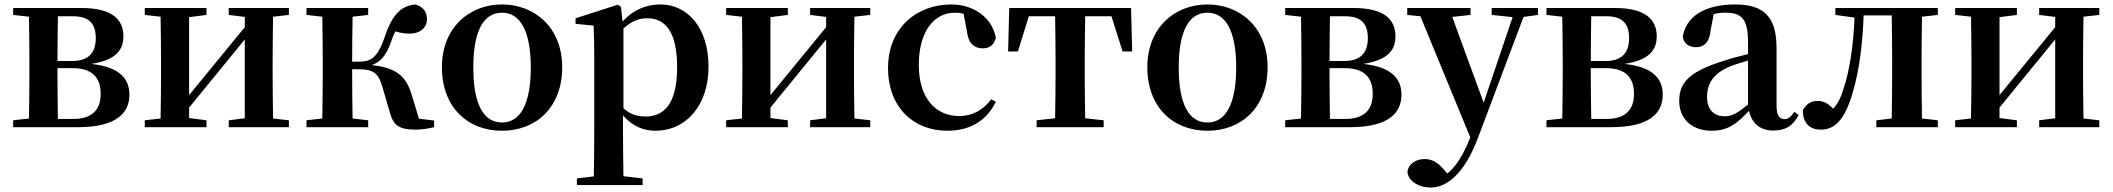

<svg xmlns="http://www.w3.org/2000/svg" viewBox="-20 -571 9485 862"><path d="M240 -37C239 -94 238 -178 238 -235V-265H306C394 -265 432 -223 432 -149C432 -76 391 -37 309 -37ZM308 -498C380 -498 410 -465 410 -400C410 -332 376 -297 302 -297H238C238 -364 239 -444 240 -498ZM39 -535V-504L110 -496C111 -439 112 -356 112 -300V-235C112 -179 111 -96 110 -39L39 -31V0H330C506 0 561 -66 561 -146C561 -219 515 -271 389 -284C506 -302 534 -351 534 -408C534 -486 480 -535 347 -535Z M1277 -504V-535H1007V-504L1079 -495V-449L829 -144V-494L907 -504V-535H630V-504L701 -496C702 -439 703 -356 703 -300V-235C703 -179 702 -96 701 -39L630 -31V0H907V-31L829 -41V-88L1079 -394V-40L1007 -31V0H1277V-31L1206 -39C1205 -96 1204 -179 1204 -235V-300C1204 -356 1205 -439 1206 -496Z M1861 -38 1826 -153C1800 -233 1755 -267 1649 -279C1687 -292 1713 -319 1736 -384C1742 -403 1748 -417 1755 -430C1776 -424 1794 -420 1820 -420C1864 -420 1897 -445 1897 -485C1897 -518 1880 -541 1844 -551C1777 -544 1739 -502 1705 -399C1672 -304 1639 -294 1588 -294H1561C1561 -359 1562 -440 1563 -496L1633 -504V-535H1356V-504L1427 -496C1428 -439 1429 -356 1429 -300V-235C1429 -179 1428 -96 1427 -39L1356 -31V0H1633V-31L1563 -39C1562 -96 1561 -181 1561 -260H1590C1655 -260 1679 -244 1697 -180L1731 -64C1746 -8 1773 11 1845 11C1872 11 1905 6 1929 0V-30Z M2234 16C2387 16 2504 -89 2504 -269C2504 -449 2379 -551 2234 -551C2088 -551 1964 -448 1964 -269C1964 -90 2079 16 2234 16ZM2234 -21C2151 -21 2105 -102 2105 -268C2105 -433 2151 -514 2234 -514C2315 -514 2363 -433 2363 -268C2363 -102 2315 -21 2234 -21Z M2779 -443C2821 -481 2854 -489 2886 -489C2969 -489 3020 -426 3020 -268C3020 -105 2961 -48 2879 -48C2841 -48 2810 -57 2779 -85ZM2768 -540 2754 -550 2564 -489V-464L2645 -456C2647 -408 2648 -371 2648 -306V16C2648 77 2647 149 2646 221L2570 230V260H2865V230L2779 220C2778 148 2777 76 2777 16V-53C2821 -2 2872 16 2924 16C3056 16 3161 -94 3161 -271C3161 -448 3066 -551 2945 -551C2883 -551 2823 -528 2775 -474Z M3887 -504V-535H3617V-504L3689 -495V-449L3439 -144V-494L3517 -504V-535H3240V-504L3311 -496C3312 -439 3313 -356 3313 -300V-235C3313 -179 3312 -96 3311 -39L3240 -31V0H3517V-31L3439 -41V-88L3689 -394V-40L3617 -31V0H3887V-31L3816 -39C3815 -96 3814 -179 3814 -235V-300C3814 -356 3815 -439 3816 -496Z M4321 -431C4327 -375 4355 -354 4393 -354C4423 -354 4442 -369 4451 -401C4436 -487 4357 -551 4251 -551C4097 -551 3967 -447 3967 -266C3967 -88 4082 16 4233 16C4338 16 4410 -31 4451 -114L4430 -125C4394 -77 4346 -50 4286 -50C4178 -50 4105 -134 4105 -279C4105 -428 4172 -514 4267 -514C4280 -514 4293 -513 4306 -509Z M4970 -498 5020 -340H5063L5058 -535H4511L4506 -340H4550L4599 -498H4717C4718 -441 4719 -357 4719 -300V-235C4719 -179 4718 -97 4717 -40L4634 -31V0H4935V-31L4852 -40C4851 -97 4850 -179 4850 -235V-300C4850 -357 4851 -441 4852 -498Z M5401 16C5554 16 5671 -89 5671 -269C5671 -449 5546 -551 5401 -551C5255 -551 5131 -448 5131 -269C5131 -90 5246 16 5401 16ZM5401 -21C5318 -21 5272 -102 5272 -268C5272 -433 5318 -514 5401 -514C5482 -514 5530 -433 5530 -268C5530 -102 5482 -21 5401 -21Z M5951 -37C5950 -94 5949 -178 5949 -235V-265H6017C6105 -265 6143 -223 6143 -149C6143 -76 6102 -37 6020 -37ZM6019 -498C6091 -498 6121 -465 6121 -400C6121 -332 6087 -297 6013 -297H5949C5949 -364 5950 -444 5951 -498ZM5750 -535V-504L5821 -496C5822 -439 5823 -356 5823 -300V-235C5823 -179 5822 -96 5821 -39L5750 -31V0H6041C6217 0 6272 -66 6272 -146C6272 -219 6226 -271 6100 -284C6217 -302 6245 -351 6245 -408C6245 -486 6191 -535 6058 -535Z M6885 -535H6677V-504L6771 -494L6641 -110L6500 -495L6582 -504V-535H6298V-504L6357 -498L6581 46C6551 120 6521 173 6478 208L6464 192C6438 162 6413 143 6376 143C6341 143 6305 161 6299 199C6300 241 6350 271 6403 271C6471 271 6552 216 6615 49L6820 -495L6885 -504Z M7124 -37C7123 -94 7122 -178 7122 -235V-265H7190C7278 -265 7316 -223 7316 -149C7316 -76 7275 -37 7193 -37ZM7192 -498C7264 -498 7294 -465 7294 -400C7294 -332 7260 -297 7186 -297H7122C7122 -364 7123 -444 7124 -498ZM6923 -535V-504L6994 -496C6995 -439 6996 -356 6996 -300V-235C6996 -179 6995 -96 6994 -39L6923 -31V0H7214C7390 0 7445 -66 7445 -146C7445 -219 7399 -271 7273 -284C7390 -302 7418 -351 7418 -408C7418 -486 7364 -535 7231 -535Z M7828 -102C7782 -64 7757 -49 7724 -49C7676 -49 7644 -77 7644 -136C7644 -198 7674 -244 7753 -275C7770 -282 7798 -290 7828 -299ZM8037 -69C8019 -45 8007 -36 7992 -36C7970 -36 7956 -51 7956 -96V-354C7956 -494 7901 -551 7770 -551C7631 -551 7548 -495 7535 -405C7541 -375 7562 -359 7595 -359C7629 -359 7656 -381 7660 -436L7674 -508C7692 -512 7709 -514 7726 -514C7801 -514 7828 -485 7828 -379V-328C7789 -319 7749 -308 7719 -298C7565 -250 7519 -201 7519 -118C7519 -34 7580 16 7664 16C7738 16 7777 -15 7832 -73C7845 -19 7880 15 7941 15C7994 15 8029 -4 8055 -54Z M8680 -504V-535H8220V-504L8306 -492C8301 -366 8285 -257 8256 -171C8244 -130 8229 -103 8210 -83C8188 -106 8168 -118 8140 -118C8111 -118 8089 -104 8074 -76C8074 -17 8106 11 8154 11C8211 11 8260 -22 8299 -159C8326 -250 8342 -367 8347 -502H8473C8474 -445 8475 -358 8475 -300V-235C8475 -179 8474 -96 8473 -39L8404 -31V0H8680V-31L8609 -39C8608 -96 8607 -179 8607 -235V-300C8607 -356 8608 -439 8609 -496Z M9405 -504V-535H9135V-504L9207 -495V-449L8957 -144V-494L9035 -504V-535H8758V-504L8829 -496C8830 -439 8831 -356 8831 -300V-235C8831 -179 8830 -96 8829 -39L8758 -31V0H9035V-31L8957 -41V-88L9207 -394V-40L9135 -31V0H9405V-31L9334 -39C9333 -96 9332 -179 9332 -235V-300C9332 -356 9333 -439 9334 -496Z"/></svg>

Font: Noto Serif CJK JP
Style: Bold
Weight: 700
Designer: Ryoko NISHIZUKA 西塚涼子 (kana & ideographs); Frank Grießhammer (Latin, Greek & Cyrillic); Wenlong ZHANG 张文龙 (bopomofo); San
Foundry: Adobe Systems Incorporated
Version: Version 1.000;PS 1;hotconv 16.6.53;makeotf.lib2.5.65590